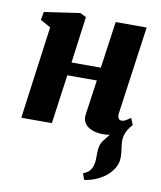

<svg xmlns="http://www.w3.org/2000/svg" viewBox="-89 -637 803 958"><g transform="rotate(10 312.0 -158.0)"><path d="M403 251 392 219.5Q414 211 424.5 198.5Q435 186 439.5 169Q443 156 443.5 140.5Q444 125 444 106.5Q444 65 463 41.5Q482 18 498 -3L584.5 -49.5Q571 -32 563.5 -13Q556 6 556 26.5Q556 42 559.8 64.8Q563.5 87.5 563.5 109Q563.5 138.5 548.5 163.5Q533.5 188.5 509.5 207.5Q487 225 459.2 236.2Q431.5 247.5 403 251ZM516.5 -109Q514 -89.5 519.5 -81Q525 -72.5 535.5 -72.5Q544 -72.5 552.8 -76.8Q561.5 -81 580.5 -94.5L594.5 -60.5Q589 -52 571.2 -35Q553.5 -18 524.5 -4Q495.5 10 456.5 10Q423 10 399 0.2Q375 -9.5 363 -27.5Q351 -45.5 354 -69.5L379.5 -248.5H230L195.5 0H40.5L104 -469L52 -498L59.5 -539L240.5 -565.5L271 -550.5L239.5 -315H388L421.5 -552H578.5Z"/></g></svg>

Font: Merriweather 24pt Black
Style: Italic
Weight: 900
Italic angle: -7.8°
Designer: Eben Sorkin
Foundry: Eben Sorkin
Version: Version 2.101